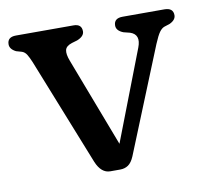

<svg xmlns="http://www.w3.org/2000/svg" viewBox="-59 -519 637 591"><g transform="rotate(-10 259.0 -223.0)"><path d="M271 8.5H240Q212 8.5 196.5 -28.5L63 -364Q56.5 -379.5 50.8 -388.8Q45 -398 36 -401L18.5 -406Q-0.5 -415.5 -0.5 -430.5Q-0.5 -453.5 26.5 -453.5H206.5Q232 -453.5 232 -430.5Q232 -415 209.5 -406L192.5 -401Q173.5 -395 170.8 -382.5Q168 -370 176.5 -348L282.5 -70L391 -351.5Q406 -390.5 374 -401L354 -406Q332.5 -414.5 332.5 -430.5Q332.5 -453.5 360 -453.5H490.5Q518 -453.5 518 -430.5Q518 -415.5 498.5 -406.5L481.5 -401Q473 -398 465.8 -388Q458.5 -378 448 -353L315 -25Q307 -6 296.2 1.2Q285.5 8.5 271 8.5Z"/></g></svg>

Font: Fraunces 72pt SuperSoft
Style: Regular
Weight: 400
Version: Version 1.000;[b76b70a41]